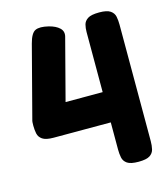

<svg xmlns="http://www.w3.org/2000/svg" viewBox="-106 -778 761 870"><g transform="rotate(-15 274.5 -342.5)"><path d="M437 9Q400 9 384 -2Q368 -13 364.5 -31Q361 -49 361 -68V-196H93Q57 -196 41 -207Q25 -218 21.5 -235.5Q18 -253 18 -272Q18 -282 18.5 -288.5Q19 -295 21 -301L108 -634Q120 -680 140.5 -689.5Q161 -699 202 -689Q234 -681 251 -665Q268 -649 262 -625L187 -338H361V-620Q361 -638 365 -654Q369 -670 385 -680.5Q401 -691 439 -691Q475 -691 491 -680Q507 -669 510.5 -651.5Q514 -634 514 -614V-67Q514 -47 510 -29.5Q506 -12 490 -1.5Q474 9 437 9Z"/></g></svg>

Font: Fredoka SemiBold
Style: Regular
Weight: 600
Designer: Ben Nathan
Foundry: Milena B. Brandão, Ben Nathan
Version: Version 2.001